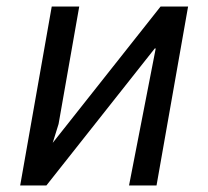

<svg xmlns="http://www.w3.org/2000/svg" viewBox="-20 -570 640 590"><path d="M139 -550H223.5L160 -189L142 -131L473.5 -550H558L461 0H376.5L458.5 -421H455.5L122.5 0H42Z"/></svg>

Font: JuliaMono Italic
Style: Regular
Weight: 400
Italic angle: -9°
Monospace: yes
Designer: cormullion
Foundry: corm
Version: Version 0.049; ttfautohint (v1.8.4)